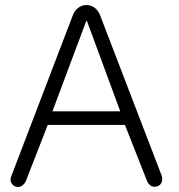

<svg xmlns="http://www.w3.org/2000/svg" viewBox="-20 -722 707 760"><path d="M187.5 -281.2 321.3 -638.7H324.2L456.1 -281.2ZM266.6 -657.2 25.4 -26.4Q18.6 -10.7 24.4 1Q30.3 12.7 42 16.6Q53.7 20.5 64.5 14.6Q77.1 7.8 83 -6.8L168.9 -227.5H474.6L561.5 -6.8Q567.4 7.8 579.1 14.6Q590.8 19.5 602.5 15.6Q614.3 11.7 619.1 1Q625 -11.7 620.1 -26.4L377.9 -657.2Q370.1 -679.7 354.5 -691.4Q339.8 -702.1 323.2 -702.1Q304.7 -702.1 290 -691.4Q274.4 -679.7 266.6 -657.2Z"/></svg>

Font: Gulim
Style: Regular
Weight: 400
Version: Version 2.21